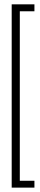

<svg xmlns="http://www.w3.org/2000/svg" viewBox="-20 -710 185 890"><path d="M34.2 -689.9H139.6V-657.7H71.8V127.9H139.6V159.7H34.2Z"/></svg>

Font: Tulpen One
Style: Regular
Weight: 400
Designer: Naima Ben Ayed
Foundry: Naima Ben Ayed, Anton Koovit
Version: Version 1.002